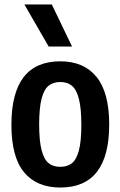

<svg xmlns="http://www.w3.org/2000/svg" viewBox="-20 -828 538 858"><path d="M31 -270.5Q31 -554 249.5 -554Q354.5 -554 411.2 -484.5Q468 -415 468 -271.5Q468 10 249.5 10Q144 10 87.5 -58.2Q31 -126.5 31 -270.5ZM343.5 -269.5Q343.5 -344.5 332.5 -386.5Q321.5 -428.5 301 -445Q280.5 -461.5 249.5 -461.5Q218 -461.5 197.5 -445.2Q177 -429 166 -387.5Q155 -346 155 -272.5Q155 -198 166 -156.5Q177 -115 197.2 -98.8Q217.5 -82.5 249.5 -82.5Q281 -82.5 301.2 -98.5Q321.5 -114.5 332.5 -155.5Q343.5 -196.5 343.5 -269.5ZM197.5 -620 89 -808H211.5L302 -620Z"/></svg>

Font: Encode Sans Condensed SemiBold
Style: Regular
Weight: 600
Width: 3
Designer: Multiple Designers
Foundry: Impallari Type
Version: Version 2.000